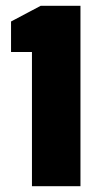

<svg xmlns="http://www.w3.org/2000/svg" viewBox="-20 -641 360 661"><path d="M257 0V-621H120L18 -567V-462H90V0Z"/></svg>

Font: Passion One
Style: Regular
Weight: 400
Designer: Alejandro Lo Celso
Foundry: Fontstage
Version: Version 1.001